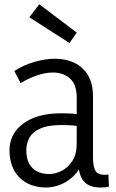

<svg xmlns="http://www.w3.org/2000/svg" viewBox="-20 -848 533 879"><path d="M298.2 -651 114.4 -768.9 159.8 -828.4 331.4 -698.7ZM337.9 -114.7 359.8 -110.4Q345 -69.7 317.5 -42.9Q290 -16 256.7 -2.8Q223.4 10.5 190.3 10.5Q142.4 10.5 104.6 -9.4Q66.7 -29.3 45.1 -67.5Q23.5 -105.7 23.5 -160.6Q23.5 -235.3 86.4 -282.3Q149.3 -329.3 260.4 -329.3Q286.9 -329.3 312.2 -327.8Q337.5 -326.3 360.5 -321.3V-267.8Q335.5 -271.8 313 -273.6Q290.5 -275.5 261.5 -275.5Q201 -275.5 165.8 -260.2Q130.7 -245 115.6 -219Q100.5 -193 100.5 -160.6Q100.5 -106.6 128.3 -79Q156.1 -51.3 205.6 -51.3Q233.1 -51.3 262.1 -65.8Q291.2 -80.4 311.2 -111Q331.2 -141.6 331.2 -190.6V-401.5Q331.2 -460.9 300.6 -488.4Q270.1 -516 222 -516Q188.4 -516 150.2 -503.1Q112.1 -490.3 74.4 -467.4L45.5 -523Q88.8 -550.6 138.7 -564.9Q188.6 -579.2 232.5 -579.2Q281.7 -579.2 321 -560.3Q360.4 -541.4 383.1 -502.9Q405.8 -464.4 405.8 -405V-126.5Q405.8 -86.3 416.6 -66.9Q427.4 -47.6 458.7 -47.6Q463.2 -47.6 467.3 -48Q471.4 -48.3 476.2 -49.3L478.7 6.8Q469.2 8.7 459.2 9.6Q449.2 10.5 440.2 10.5Q386.2 10.5 362.1 -20Q337.9 -50.5 337.9 -114.7Z"/></svg>

Font: Yaldevi ExtraLight
Style: Regular
Weight: 200
Designer: Sol Matas, Rajitha Manaperi, Kosala Senevirathne
Foundry: Mooniak
Version: Version 1.100